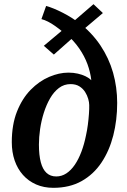

<svg xmlns="http://www.w3.org/2000/svg" viewBox="-20 -888 610 920"><path d="M235.5 12Q190 12 153 -4.2Q116 -20.5 90 -49.8Q64 -79 50.2 -119Q36.5 -159 36.5 -206.5Q36.5 -291 61.5 -353.8Q86.5 -416.5 127 -457.8Q167.5 -499 215.2 -519.5Q263 -540 308 -540Q332 -540 352.8 -535.2Q373.5 -530.5 390 -522.5Q406.5 -514.5 417.5 -503.5Q413 -542.5 399 -580.8Q385 -619 359.5 -656Q334 -693 294.5 -728L360.5 -735L238 -626.5L190 -668.5L316.5 -774.5L307.5 -711Q280 -738 244.5 -763.2Q209 -788.5 178.5 -796.5L201 -859.5Q235.5 -850 281.5 -826.5Q327.5 -803 368 -771L311 -767L428 -868L473 -825.5L349 -720.5L355.5 -782Q419.5 -732.5 460.8 -671Q502 -609.5 521.8 -539.8Q541.5 -470 541.5 -394.5Q541.5 -312.5 522.8 -239Q504 -165.5 466.2 -109Q428.5 -52.5 371 -20.2Q313.5 12 235.5 12ZM249.5 -42.5Q275.5 -42.5 298 -57.2Q320.5 -72 338.5 -98.5Q356.5 -125 370 -160.8Q383.5 -196.5 392 -239Q397.5 -263.5 401 -290.5Q404.5 -317.5 406.2 -342.2Q408 -367 407.5 -384.5Q407.5 -397 402.8 -414Q398 -431 387.8 -447.2Q377.5 -463.5 360.5 -474.2Q343.5 -485 318 -485Q287 -485 262.5 -466.5Q238 -448 220 -416.8Q202 -385.5 190 -347.5Q178 -309.5 172.2 -269.8Q166.5 -230 166.5 -195.5Q166.5 -144.5 175.5 -110.5Q184.5 -76.5 203 -59.5Q221.5 -42.5 249.5 -42.5Z"/></svg>

Font: Merriweather 24pt SemiBold
Style: Italic
Weight: 600
Italic angle: -7.8°
Version: Version 2.101